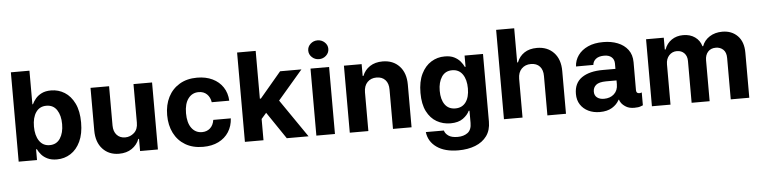

<svg xmlns="http://www.w3.org/2000/svg" viewBox="-53 -1053 6176 1557"><g transform="rotate(-5 3035.0 -275.0)"><path d="M63.2 0V-727.3H214.5V-453.8H219.1Q229.4 -476.2 248.2 -498.9Q267 -521.7 297.9 -537.1Q328.8 -552.6 374.3 -552.6Q434.3 -552.6 484.4 -521.5Q534.4 -490.4 564.8 -428.1Q595.2 -365.8 595.2 -272Q595.2 -180.8 565.7 -118.1Q536.2 -55.4 486.2 -23.3Q436.1 8.9 373.9 8.9Q329.9 8.9 299.2 -5.7Q268.5 -20.2 249.1 -42.4Q229.8 -64.6 219.1 -87.4H212.4V0ZM211.3 -272.7Q211.3 -199.9 241.3 -155.7Q271.3 -111.5 326 -111.5Q381.7 -111.5 411.2 -156.4Q440.7 -201.3 440.7 -272.7Q440.7 -343.8 411.4 -388Q382.1 -432.2 326 -432.2Q271 -432.2 241.1 -389Q211.3 -345.9 211.3 -272.7Z M1045.5 -232.2V-545.5H1196.7V0H1051.5V-99.1H1045.8Q1027.3 -51.1 984.6 -22Q941.8 7.1 880.3 7.1Q797.9 7.1 747 -47.8Q696 -102.6 695.7 -198.2V-545.5H846.9V-225.1Q847.3 -176.8 872.9 -148.8Q898.4 -120.7 941.4 -120.7Q982.2 -120.7 1014 -149.1Q1045.8 -177.6 1045.5 -232.2Z M1563.9 10.7Q1480.1 10.7 1419.9 -25Q1359.7 -60.7 1327.6 -124.3Q1295.5 -187.9 1295.5 -270.6Q1295.5 -354.4 1327.9 -417.8Q1360.4 -481.2 1420.5 -516.9Q1480.5 -552.6 1563.2 -552.6Q1634.6 -552.6 1688.4 -526.6Q1742.2 -500.7 1773.3 -453.8Q1804.3 -407 1807.5 -343.8H1664.8Q1658.7 -384.6 1633 -409.6Q1607.2 -434.7 1565.7 -434.7Q1513.1 -434.7 1481.2 -392.4Q1449.2 -350.1 1449.2 -272.7Q1449.2 -194.6 1481 -151.8Q1512.8 -109 1565.7 -109Q1604.8 -109 1631.4 -132.6Q1658 -156.2 1664.8 -199.9H1807.5Q1804 -137.4 1773.6 -89.8Q1743.3 -42.3 1690 -15.8Q1636.7 10.7 1563.9 10.7Z M1904.8 0V-727.3H2056.1V-338.4H2064.3L2239 -545.5H2412.6L2210.2 -309.3L2422.9 0H2245.7L2096.9 -219.8L2056.1 -173.3V0Z M2486.5 0V-545.5H2637.8V0ZM2562.5 -615.8Q2529.1 -615.8 2505 -638.3Q2480.8 -660.9 2480.8 -692.5Q2480.8 -724.1 2505 -746.4Q2529.1 -768.8 2562.5 -768.8Q2596.2 -768.8 2620.4 -746.4Q2644.5 -724.1 2644.5 -692.5Q2644.5 -660.9 2620.4 -638.3Q2596.2 -615.8 2562.5 -615.8Z M2909.8 -315.3V0H2758.5V-545.5H2902.7V-449.2H2909.1Q2927.6 -496.8 2970 -524.7Q3012.4 -552.6 3073.2 -552.6Q3158.4 -552.6 3209.9 -497.7Q3261.4 -442.8 3261.4 -347.3V0H3110.1V-320.3Q3110.4 -370.4 3084.5 -398.6Q3058.6 -426.8 3013.1 -426.8Q2967.3 -426.8 2938.7 -397.5Q2910.2 -368.3 2909.8 -315.3Z M3623.9 219.5Q3513.8 219.5 3448.2 173.1Q3382.5 126.8 3373.2 48.7L3520.2 49Q3525.9 72.8 3551.7 91.6Q3577.4 110.4 3627.5 110.4Q3676.8 110.4 3709 86.5Q3741.1 62.5 3741.1 6.4V-93H3734.7Q3719.5 -59.7 3681.8 -32.1Q3644.2 -4.6 3579.2 -4.3Q3517.8 -4.6 3467.5 -33.2Q3417.3 -61.8 3387.4 -120.7Q3357.6 -179.7 3357.6 -270.6Q3357.6 -363.6 3388 -425.4Q3418.3 -487.2 3468.6 -518.3Q3518.8 -549.4 3578.8 -549Q3624.6 -549.4 3655.4 -533.9Q3686.1 -518.5 3705.3 -495.6Q3724.4 -472.7 3734.4 -450.3H3740.4V-541.9H3890.3V8.9Q3890.3 78.5 3856.2 125.4Q3822.1 172.2 3762.1 195.8Q3702.1 219.5 3623.9 219.5ZM3629.3 -121.4Q3683.9 -121.4 3714 -161.9Q3744 -202.4 3744 -274.5Q3744 -346.2 3714.1 -389.2Q3684.3 -432.2 3629.3 -432.2Q3573.2 -432.2 3543.9 -388.1Q3514.6 -344.1 3514.6 -274.5Q3514.6 -203.8 3544 -162.6Q3573.5 -121.4 3629.3 -121.4Z M4164.8 -315.3V0H4013.5V-727.3H4160.5V-449.2H4166.9Q4185.7 -497.5 4226.7 -525Q4267.8 -552.6 4329.9 -552.6Q4415.1 -552.6 4467 -497.9Q4518.8 -443.2 4518.5 -347.3V0H4367.2V-320.3Q4367.5 -370.7 4341.8 -398.8Q4316.1 -426.8 4269.9 -426.8Q4223.7 -426.8 4194.4 -397.5Q4165.1 -368.3 4164.8 -315.3Z M4793.7 9.9Q4741.8 9.9 4700.8 -9.9Q4659.8 -29.8 4636.2 -66.2Q4612.6 -102.6 4612.6 -152.7Q4612.6 -241.8 4675.4 -285Q4738.3 -328.1 4848.4 -327.8H4949.6V-371.4Q4949.6 -404.1 4928.1 -423.3Q4906.6 -442.5 4867.9 -442.5Q4824.2 -442.5 4800.4 -423.7Q4776.6 -404.8 4774.1 -375.4L4632.8 -375Q4635.3 -425.1 4664.1 -465.4Q4692.8 -505.7 4745 -529.5Q4797.2 -553.3 4869.3 -552.9Q4933.9 -553.3 4986.5 -532.5Q5039.1 -511.7 5070 -470.7Q5100.9 -429.7 5100.9 -368.3L5100.5 -142.8Q5100.5 -120.4 5115.4 -116.3Q5130.3 -112.2 5142.8 -118.3H5145.6V-14.2Q5144.2 -14.2 5126.8 -7.1Q5109.4 0 5075.6 0Q5034.1 0 5008 -16Q4981.9 -32 4969.6 -50.2Q4957.4 -68.5 4957.4 -75.3V-76H4953.1Q4933.6 -38.4 4893.8 -14.2Q4854 9.9 4793.7 9.9ZM4836.6 -94.1Q4887.1 -94.1 4918.7 -123.2Q4950.3 -152.3 4950.3 -201.7V-233.7H4865.1Q4807.5 -233.3 4783.2 -212.9Q4758.9 -192.5 4758.9 -158.7Q4758.9 -127.5 4780.4 -110.8Q4801.8 -94.1 4836.6 -94.1Z M5218 0V-545.5H5362.2V-449.2H5368.6Q5385.7 -497.5 5425.6 -525Q5465.6 -552.6 5520.6 -552.6Q5576.7 -552.6 5616.1 -524.7Q5655.5 -496.8 5668.7 -449.2H5674.4Q5691.1 -496.1 5734.9 -524.3Q5778.8 -552.6 5838.8 -552.6Q5915.1 -552.6 5962.9 -504.1Q6010.7 -455.6 6010.7 -366.8V0H5859.7V-337Q5859.7 -382.5 5835.6 -405.2Q5811.4 -427.9 5775.2 -427.9Q5734 -427.9 5710.9 -401.6Q5687.9 -375.4 5687.9 -333.1V0H5541.2V-340.2Q5541.2 -380.3 5518.3 -404.1Q5495.4 -427.9 5458.1 -427.9Q5420.5 -427.9 5394.9 -400.4Q5369.3 -372.9 5369.3 -327.4V0Z"/></g></svg>

Font: Inter Zeller
Style: Bold
Weight: 700
Designer: Rasmus Andersson; Joe Bland
Foundry: zeller
Version: Version 3.015;git-dec3a8cb1